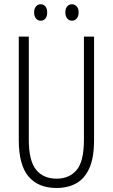

<svg xmlns="http://www.w3.org/2000/svg" viewBox="-20 -889 540 918"><path d="M429.7 -713.9V-219.2Q429.7 -134.8 407 -84.5Q384.3 -34.2 344 -12.2Q303.7 9.8 250.5 9.8Q162.6 9.8 116.2 -45.4Q69.8 -100.6 69.8 -219.2V-713.9H117.7V-221.7Q117.7 -120.1 152.6 -77.4Q187.5 -34.7 250.5 -34.7Q310.5 -34.7 345.9 -75.4Q381.3 -116.2 381.3 -222.2V-713.9ZM143.1 -829.6Q143.1 -847.2 151.9 -857.9Q160.6 -868.7 174.8 -868.7Q188.5 -868.7 197 -858.2Q205.6 -847.7 205.6 -829.6Q205.6 -810.5 197 -800.3Q188.5 -790 174.8 -790Q160.6 -790 151.9 -800.8Q143.1 -811.5 143.1 -829.6ZM292.5 -830.1Q292.5 -847.7 301.3 -858.2Q310.1 -868.7 324.2 -868.7Q337.4 -868.7 346.7 -858.4Q356 -848.1 356 -830.1Q356 -811.5 346.9 -800.8Q337.9 -790 324.2 -790Q310.1 -790 301.3 -800.8Q292.5 -811.5 292.5 -830.1Z"/></svg>

Font: Open Sans Condensed Light
Style: Regular
Weight: 300
Width: 3
Designer: Monotype Design Team
Foundry: Monotype Imaging Inc.
Version: Version 3.003; ttfautohint (v1.8.4)